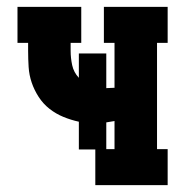

<svg xmlns="http://www.w3.org/2000/svg" viewBox="-20 -540 540 560"><path d="M258 0V-104H210V-185Q187 -190 165 -199Q143 -208 124.5 -222.5Q106 -237 93 -257Q80 -277 72.5 -299Q65 -321 63.5 -344.5Q62 -368 62 -392V-415H31V-520H217V-415H186V-392Q186 -371 190.5 -350Q195 -329 210 -313V-384H290V-283H291Q297 -283 302.5 -283.5Q308 -284 314 -284V-415H283V-520H469V-415H438V-105H469V0ZM314 -105V-187Q308 -186 302 -185Q296 -184 290 -183V-105Z"/></svg>

Font: Iosevka Curly Slab Extrabold
Style: Regular
Weight: 800
Monospace: yes
Designer: Belleve Invis
Foundry: Belleve Invis
Version: Version 22.1.2; ttfautohint (v1.8.4)